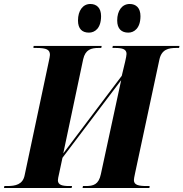

<svg xmlns="http://www.w3.org/2000/svg" viewBox="-49 -945 922 965"><path d="M596 -781C625 -781 657 -803 657 -864C657 -905 635 -925 603 -925C564 -925 540 -891 540 -842C540 -800 562 -781 596 -781ZM398 -781C428 -781 459 -803 459 -864C459 -905 437 -925 405 -925C367 -925 343 -891 343 -842C343 -800 364 -781 398 -781ZM-29 0H311L313 -10H299C265 -10 242 -15 242 -39C242 -44 244 -56 249 -77L265 -152L560 -542L458 -70C447 -17 420 -10 382 -10H368L366 0H702L703 -10H690C647 -10 624 -15 624 -40C624 -46 626 -56 630 -75L752 -645C763 -697 798 -704 837 -704H851L853 -714H518L516 -704H530C566 -704 587 -698 587 -674C587 -668 584 -652 580 -635L563 -564L269 -174L369 -647C380 -696 409 -704 447 -704H460L462 -714H120L119 -704H133C186 -704 202 -695 202 -669C202 -662 199 -650 196 -635L75 -65C66 -17 28 -10 -13 -10H-27Z"/></svg>

Font: Noto Serif Display SemiCondensed ExtraBold
Style: Italic
Weight: 800
Width: 4
Italic angle: -12°
Designer: Monotype Design Team
Foundry: Monotype Imaging Inc.
Version: Version 2.009